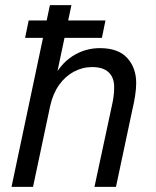

<svg xmlns="http://www.w3.org/2000/svg" viewBox="-20 -730 609 750"><path d="M25 0 175 -710H259L196 -412L184 -416Q214 -479 263 -510.5Q312 -542 370 -542Q442 -542 477 -503.5Q512 -465 512 -406Q512 -382 507.5 -354Q503 -326 498 -306L433 0H349L417 -317Q421 -334 423.5 -352Q426 -370 426 -390Q426 -427 404.5 -447.5Q383 -468 340 -468Q302 -468 268.5 -450Q235 -432 211 -398.5Q187 -365 176 -316L109 0ZM78 -582 92 -650H392L378 -582Z"/></svg>

Font: Geist
Style: Italic
Weight: 400
Italic angle: -12°
Designer: Basement.studio, Andrés Briganti, Mateo Zaragoza
Foundry: Basement.studio, Vercel, Andrés Briganti, Guido Ferreyra, Mateo Zaragoza
Version: Version 1.500